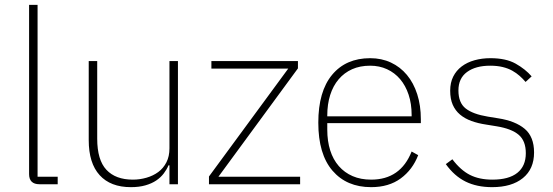

<svg xmlns="http://www.w3.org/2000/svg" viewBox="-20 -760 2281 792"><path d="M143 0Q100 0 100 -42V-740H135V-31H218V0Z M679 -78H675Q668 -61 655.5 -44.5Q643 -28 624.5 -15.5Q606 -3 580 4.5Q554 12 520 12Q436 12 391 -37.5Q346 -87 346 -182V-508H381V-188Q381 -100 419 -59.5Q457 -19 528 -19Q557 -19 584.5 -27Q612 -35 633 -50.5Q654 -66 666.5 -90.5Q679 -115 679 -148V-508H714V0H679Z M842 0V-32L1169 -477H852V-508H1209V-478L881 -31H1218V0Z M1511 12Q1410 12 1351.5 -56Q1293 -124 1293 -254Q1293 -383 1350 -451.5Q1407 -520 1507 -520Q1554 -520 1592.5 -502Q1631 -484 1658.5 -451Q1686 -418 1701 -371.5Q1716 -325 1716 -268V-252H1330V-225Q1330 -178 1342 -140Q1354 -102 1377.5 -75Q1401 -48 1434.5 -33.5Q1468 -19 1511 -19Q1632 -19 1678 -135L1705 -120Q1682 -60 1633 -24Q1584 12 1511 12ZM1507 -489Q1465 -489 1432.5 -474.5Q1400 -460 1377 -433Q1354 -406 1342 -368Q1330 -330 1330 -284V-280H1678V-286Q1678 -332 1665.5 -369.5Q1653 -407 1630.5 -433.5Q1608 -460 1576.5 -474.5Q1545 -489 1507 -489Z M2010 12Q1947 12 1900.5 -11Q1854 -34 1819 -83L1846 -103Q1880 -58 1918.5 -38.5Q1957 -19 2011 -19Q2079 -19 2114 -47Q2149 -75 2149 -128Q2149 -179 2119.5 -204Q2090 -229 2029 -239L1986 -246Q1952 -251 1924.5 -261Q1897 -271 1877.5 -287.5Q1858 -304 1847.5 -328Q1837 -352 1837 -386Q1837 -419 1849.5 -444Q1862 -469 1884.5 -486Q1907 -503 1937.5 -511.5Q1968 -520 2003 -520Q2067 -520 2107 -497.5Q2147 -475 2173 -445L2148 -422Q2137 -435 2123.5 -447Q2110 -459 2093 -468.5Q2076 -478 2053.5 -483.5Q2031 -489 2002 -489Q1942 -489 1906.5 -463Q1871 -437 1871 -387Q1871 -336 1901 -312.5Q1931 -289 1992 -279L2035 -272Q2106 -261 2144.5 -228.5Q2183 -196 2183 -131Q2183 -63 2137 -25.5Q2091 12 2010 12Z"/></svg>

Font: IBM Plex Sans Hebrew ExtraLight
Style: Regular
Weight: 200
Designer: Mike Abbink, Paul van der Laan, Pieter van Rosmalen, Yanek Iontef
Foundry: Bold Monday
Version: Version 1.2